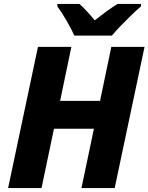

<svg xmlns="http://www.w3.org/2000/svg" viewBox="-20 -951 751 971"><path d="M21 0 172 -714H341L284 -441H486L543 -714H711L560 0H392L455 -300H253L190 0ZM356 -771Q341 -805 316 -847.5Q291 -890 270 -919V-931H382Q399 -916 421.5 -891.5Q444 -867 459 -848Q488 -871 516 -891.5Q544 -912 574 -931H693V-919Q671 -900 643.5 -873.5Q616 -847 590 -820Q564 -793 546 -771Z"/></svg>

Font: Noto Sans ExtraBold
Style: Italic
Weight: 800
Italic angle: -12°
Designer: Monotype Design Team
Foundry: Monotype Imaging Inc.
Version: Version 2.013; ttfautohint (v1.8.4.7-5d5b)